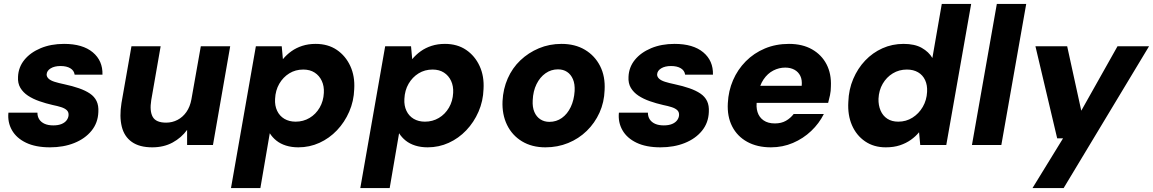

<svg xmlns="http://www.w3.org/2000/svg" viewBox="-20 -740 5885 980"><path d="M235 12Q162 12 113 -11.5Q64 -35 41 -75.5Q18 -116 23 -165H171Q171 -145 180.5 -130.5Q190 -116 208 -108Q226 -100 252 -100Q277 -100 294 -107Q311 -114 320 -126Q329 -138 330 -152Q331 -168 321 -177.5Q311 -187 292.5 -193Q274 -199 249 -204Q214 -212 181 -223.5Q148 -235 123 -251.5Q98 -268 84 -291.5Q70 -315 72 -348Q74 -397 104.5 -434.5Q135 -472 187.5 -494Q240 -516 307 -516Q402 -516 453.5 -473Q505 -430 503 -359H361Q358 -380 339 -391.5Q320 -403 289 -403Q258 -403 238.5 -391Q219 -379 218 -360Q218 -348 228 -338.5Q238 -329 258.5 -322.5Q279 -316 308 -310Q350 -301 383 -289.5Q416 -278 439 -262.5Q462 -247 473 -224Q484 -201 482 -168Q480 -113 447 -72.5Q414 -32 359 -10Q304 12 235 12Z M757 12Q692 12 653 -15.5Q614 -43 601.5 -94Q589 -145 600 -214L651 -504H800L752 -229Q743 -173 759.5 -143.5Q776 -114 828 -114Q859 -114 886 -128Q913 -142 931.5 -168.5Q950 -195 957 -233L1005 -504H1155L1067 0H935V-77Q906 -37 861 -12.5Q816 12 757 12Z M1159 220 1286 -504H1418L1424 -438Q1443 -461 1467.5 -478.5Q1492 -496 1523 -506Q1554 -516 1591 -516Q1654 -516 1699 -485.5Q1744 -455 1768 -403Q1792 -351 1788 -285Q1786 -224 1762.5 -170Q1739 -116 1700 -75Q1661 -34 1610.5 -11Q1560 12 1503 12Q1468 12 1439.5 3Q1411 -6 1390.5 -22.5Q1370 -39 1357 -60L1309 220ZM1489 -119Q1528 -119 1560 -138Q1592 -157 1611.5 -190.5Q1631 -224 1633 -266Q1635 -300 1622.5 -327Q1610 -354 1586 -369.5Q1562 -385 1528 -385Q1488 -385 1456.5 -365.5Q1425 -346 1405.5 -312.5Q1386 -279 1384 -235Q1382 -201 1394.5 -174.5Q1407 -148 1431.5 -133.5Q1456 -119 1489 -119Z M1819 220 1946 -504H2078L2084 -438Q2103 -461 2127.5 -478.5Q2152 -496 2183 -506Q2214 -516 2251 -516Q2314 -516 2359 -485.5Q2404 -455 2428 -403Q2452 -351 2448 -285Q2446 -224 2422.5 -170Q2399 -116 2360 -75Q2321 -34 2270.5 -11Q2220 12 2163 12Q2128 12 2099.5 3Q2071 -6 2050.5 -22.5Q2030 -39 2017 -60L1969 220ZM2149 -119Q2188 -119 2220 -138Q2252 -157 2271.5 -190.5Q2291 -224 2293 -266Q2295 -300 2282.5 -327Q2270 -354 2246 -369.5Q2222 -385 2188 -385Q2148 -385 2116.5 -365.5Q2085 -346 2065.5 -312.5Q2046 -279 2044 -235Q2042 -201 2054.5 -174.5Q2067 -148 2091.5 -133.5Q2116 -119 2149 -119Z M2764 12Q2695 12 2644.5 -18.5Q2594 -49 2568 -102.5Q2542 -156 2545 -224Q2548 -286 2571.5 -339.5Q2595 -393 2636 -432Q2677 -471 2730.5 -493.5Q2784 -516 2846 -516Q2915 -516 2965.5 -486Q3016 -456 3043 -403Q3070 -350 3066 -280Q3064 -218 3040 -165Q3016 -112 2975 -72Q2934 -32 2880 -10Q2826 12 2764 12ZM2784 -118Q2820 -118 2848 -138Q2876 -158 2893 -193.5Q2910 -229 2913 -275Q2915 -311 2904.5 -335.5Q2894 -360 2874.5 -373Q2855 -386 2828 -386Q2793 -386 2764.5 -366Q2736 -346 2718.5 -310.5Q2701 -275 2699 -228Q2697 -193 2707.5 -168.5Q2718 -144 2738 -131Q2758 -118 2784 -118Z M3351 12Q3278 12 3229 -11.5Q3180 -35 3157 -75.5Q3134 -116 3139 -165H3287Q3287 -145 3296.5 -130.5Q3306 -116 3324 -108Q3342 -100 3368 -100Q3393 -100 3410 -107Q3427 -114 3436 -126Q3445 -138 3446 -152Q3447 -168 3437 -177.5Q3427 -187 3408.5 -193Q3390 -199 3365 -204Q3330 -212 3297 -223.5Q3264 -235 3239 -251.5Q3214 -268 3200 -291.5Q3186 -315 3188 -348Q3190 -397 3220.5 -434.5Q3251 -472 3303.5 -494Q3356 -516 3423 -516Q3518 -516 3569.5 -473Q3621 -430 3619 -359H3477Q3474 -380 3455 -391.5Q3436 -403 3405 -403Q3374 -403 3354.5 -391Q3335 -379 3334 -360Q3334 -348 3344 -338.5Q3354 -329 3374.5 -322.5Q3395 -316 3424 -310Q3466 -301 3499 -289.5Q3532 -278 3555 -262.5Q3578 -247 3589 -224Q3600 -201 3598 -168Q3596 -113 3563 -72.5Q3530 -32 3475 -10Q3420 12 3351 12Z M3915 12Q3845 12 3794 -16Q3743 -44 3717 -95Q3691 -146 3695 -214Q3698 -276 3721.5 -330.5Q3745 -385 3786.5 -427Q3828 -469 3884 -492.5Q3940 -516 4007 -516Q4076 -516 4125 -488Q4174 -460 4199 -411.5Q4224 -363 4221 -299Q4221 -276 4216.5 -254.5Q4212 -233 4207 -215H3799L3815 -302H4072Q4075 -332 4065 -352.5Q4055 -373 4035 -384Q4015 -395 3988 -395Q3956 -395 3927 -380Q3898 -365 3877.5 -335Q3857 -305 3849 -259L3844 -229Q3838 -195 3846.5 -168Q3855 -141 3877.5 -125.5Q3900 -110 3935 -110Q3968 -110 3991.5 -123.5Q4015 -137 4031 -158H4185Q4161 -110 4120.5 -71.5Q4080 -33 4027.5 -10.5Q3975 12 3915 12Z M4501 12Q4440 12 4395.5 -18.5Q4351 -49 4328.5 -101Q4306 -153 4310 -220Q4312 -283 4335 -337Q4358 -391 4396 -431Q4434 -471 4484 -493.5Q4534 -516 4592 -516Q4649 -516 4685 -495.5Q4721 -475 4739 -444L4787 -720H4937L4810 0H4677L4671 -65Q4654 -44 4629.5 -26.5Q4605 -9 4573.5 1.5Q4542 12 4501 12ZM4565 -119Q4605 -119 4637.5 -139.5Q4670 -160 4690 -194.5Q4710 -229 4712 -271Q4714 -305 4702 -331Q4690 -357 4666 -371Q4642 -385 4609 -385Q4569 -385 4537 -365.5Q4505 -346 4485.5 -312.5Q4466 -279 4464 -236Q4463 -203 4474.5 -176Q4486 -149 4509 -134Q4532 -119 4565 -119Z M4941 0 5068 -720H5218L5091 0Z M5250 220 5406 -34H5376L5265 -504H5427L5499 -175L5684 -504H5845L5409 220Z"/></svg>

Font: DM Sans Black
Style: Italic
Weight: 900
Italic angle: -10°
Designer: Colophon Foundry, Jonny Pinhorn
Foundry: Colophon Foundry
Version: Version 4.004;gftools[0.9.30]